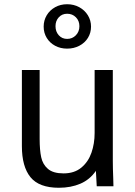

<svg xmlns="http://www.w3.org/2000/svg" viewBox="-20 -881 640 908"><path d="M83.5 -190V-550H167.5V-224Q167.5 -171.5 174.8 -137.5Q182 -103.5 206.8 -82.2Q231.5 -61 280.5 -61Q331.5 -61 364.5 -88.2Q397.5 -115.5 412.5 -158.8Q427.5 -202 427.5 -252V-550H513.5V-119Q513.5 -86 515.5 -38Q515.5 -27 516.5 0H437.5L433.5 -73Q405 -31.5 360 -12.2Q315 7 258.5 7Q165 7 124.2 -43Q83.5 -93 83.5 -190ZM186.5 -755Q186.5 -784.5 201 -808.8Q215.5 -833 240.8 -847Q266 -861 297.5 -861Q329 -861 354.8 -847Q380.5 -833 395.5 -808.8Q410.5 -784.5 410.5 -755Q410.5 -725.5 395.8 -701.8Q381 -678 355 -664.5Q329 -651 297.5 -651Q266 -651 240.8 -664.5Q215.5 -678 201 -701.8Q186.5 -725.5 186.5 -755ZM355.5 -757Q355.5 -782.5 339 -799.2Q322.5 -816 297.5 -816Q273.5 -816 258 -799.2Q242.5 -782.5 242.5 -757Q242.5 -731.5 258 -714.2Q273.5 -697 297.5 -697Q322 -697 338.8 -714.2Q355.5 -731.5 355.5 -757Z"/></svg>

Font: JuliaMono Latin
Style: Regular
Weight: 400
Monospace: yes
Designer: cormullion
Foundry: corm
Version: Version 0.049; ttfautohint (v1.8.4)